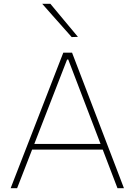

<svg xmlns="http://www.w3.org/2000/svg" viewBox="-20 -990 708 1010"><path d="M36 0Q58.5 -58 83 -121.2Q107.5 -184.5 130 -242L225 -486.5Q250.5 -552 271.2 -605.5Q292 -659 313 -713H359Q380 -658.5 400.2 -605.5Q420.5 -552.5 446 -486L540 -240.5Q562.5 -181.5 586.5 -119.2Q610.5 -57 632 0H598Q572.5 -67 545.2 -138Q518 -209 494 -272L339 -677H333L177 -275.5Q151.5 -210 124 -138.8Q96.5 -67.5 70 0ZM137 -203V-233H532V-203ZM357 -795Q331.5 -824 305.8 -852.8Q280 -881.5 254.2 -910.8Q228.5 -940 202 -970H245Q281 -927 317.2 -883.2Q353.5 -839.5 390 -796Z"/></svg>

Font: Commissioner Thin
Style: Regular
Weight: 100
Designer: Kostas Bartsokas
Foundry: Kostas Bartsokas
Version: Version 1.001;gftools[0.9.23]